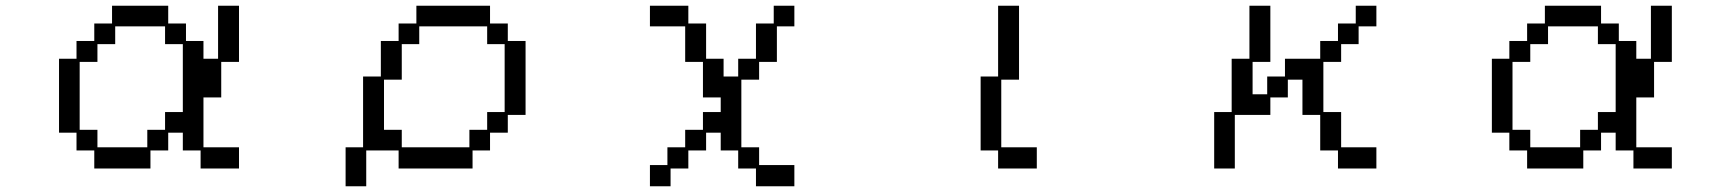

<svg xmlns="http://www.w3.org/2000/svg" viewBox="-20 -560 6040 670"><path d="M186 -355H247V-417H309V-478H371V-540H567V-478H629V-417H690V-355H741V-540H814V-344H752V-220H690V-46H814V28H680V-35H618V-97H567V-35H505V28H309V-35H247V-97H186ZM320 -107V-46H494V-107H556V-169H618V-406H556V-468H382V-406H320V-344H258V-107Z M1186 -46H1247V-293H1309V-417H1371V-478H1433V-540H1690V-478H1752V-417H1814V-159H1752V-97H1690V-35H1629V28H1371V-35H1258V90H1186ZM1382 -107V-46H1618V-107H1680V-169H1741V-406H1680V-468H1443V-406H1382V-282H1320V-107Z M2309 16V-46H2371V-107H2433V-169H2495V-220H2433V-344H2371V-468H2248V-540H2382V-478H2444V-355H2505V-293H2556V-355H2618V-478H2680V-540H2752V-468H2691V-344H2629V-282H2567V-46H2629V16H2752V90H2618V28H2556V-35H2495V-97H2444V-35H2382V28H2320V90H2248V16Z M3402 -293H3463V-540H3536V-282H3474V-46H3598V28H3463V-35H3402Z M4217 -169H4278V-355H4340V-540H4413V-344H4351V-231H4402V-293H4464V-355H4587V-417H4649V-478H4711V-540H4783V-468H4721V-406H4660V-344H4598V-169H4660V-46H4783V28H4649V-35H4587V-159H4525V-282H4474V-220H4413V-159H4289V28H4217Z M5186 -355H5247V-417H5309V-478H5371V-540H5567V-478H5629V-417H5690V-355H5741V-540H5814V-344H5752V-220H5690V-46H5814V28H5680V-35H5618V-97H5567V-35H5505V28H5309V-35H5247V-97H5186ZM5320 -107V-46H5494V-107H5556V-169H5618V-406H5556V-468H5382V-406H5320V-344H5258V-107Z"/></svg>

Font: DotGothic16
Style: Regular
Weight: 400
Designer: Fontworks Inc.
Foundry: Fontworks Inc.
Version: Version 1.100